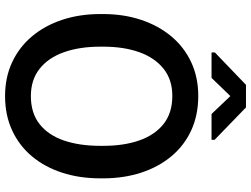

<svg xmlns="http://www.w3.org/2000/svg" viewBox="-132 -810 952 727"><g transform="rotate(90 343.5 -446.0)"><path d="M343.3 10.3Q272.5 10.3 215.3 -16.4Q158.2 -43 117.4 -91.3Q76.7 -139.6 54.7 -205.6Q32.7 -271.5 32.7 -350.1V-360.8Q32.7 -439 54.7 -504.9Q76.7 -570.8 117.4 -619.4Q158.2 -668 215.3 -694.6Q272.5 -721.2 342.8 -721.2Q415.5 -721.2 473.1 -694.6Q530.8 -668 571.3 -619.4Q611.8 -570.8 633.3 -504.9Q654.8 -439 654.8 -360.8V-350.1Q654.8 -271.5 633.3 -205.6Q611.8 -139.6 571.3 -91.3Q530.8 -43 473.1 -16.4Q415.5 10.3 343.3 10.3ZM343.3 -87.4Q407.7 -87.4 449.5 -120.4Q491.2 -153.3 511.5 -212.4Q531.7 -271.5 531.7 -350.1V-361.8Q531.7 -439.5 511.2 -498Q490.7 -556.6 449 -589.8Q407.2 -623 342.8 -623Q281.2 -623 239.7 -589.8Q198.2 -556.6 177.2 -498Q156.2 -439.5 156.2 -361.8V-350.1Q156.2 -272 177.2 -212.6Q198.2 -153.3 240 -120.4Q281.7 -87.4 343.3 -87.4ZM178.2 -771.5V-784.2L300.8 -901.9H386.2L508.8 -783.2V-771.5H411.1L343.3 -842.8L274.4 -771.5Z"/></g></svg>

Font: Roboto Slab LO Medium
Style: Regular
Weight: 500
Designer: Google
Version: Version 2.000